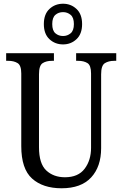

<svg xmlns="http://www.w3.org/2000/svg" viewBox="-20 -999 656 1029"><path d="M310 10Q210 10 152 -42Q94 -94 94 -216V-605Q94 -649 74 -661Q54 -673 25 -673H13V-714H269V-673H258Q228 -673 208.5 -660.5Q189 -648 189 -601V-210Q189 -122 228 -85.5Q267 -49 328 -49Q399 -49 433.5 -94.5Q468 -140 468 -207V-605Q468 -649 448.5 -661Q429 -673 399 -673H388V-714H603V-673H592Q562 -673 542 -660.5Q522 -648 522 -601V-205Q522 -106 468.5 -48Q415 10 310 10ZM318 -761Q275 -761 245 -789Q215 -817 215 -870Q215 -923 245 -951Q275 -979 318 -979Q360 -979 390 -951Q420 -923 420 -870Q420 -817 390 -789Q360 -761 318 -761ZM318 -806Q341 -806 358.5 -820.5Q376 -835 376 -870Q376 -905 358.5 -919.5Q341 -934 318 -934Q294 -934 277 -919.5Q260 -905 260 -870Q260 -835 277 -820.5Q294 -806 318 -806Z"/></svg>

Font: Noto Serif Ethiopic Condensed
Style: Regular
Weight: 400
Width: 3
Designer: Monotype Design Team
Foundry: Monotype Imaging Inc.
Version: Version 2.102; ttfautohint (v1.8.4.7-5d5b)